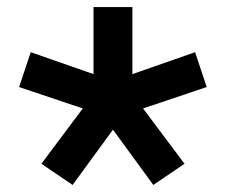

<svg xmlns="http://www.w3.org/2000/svg" viewBox="-20 -568 640 544"><path d="M300.1 -200.6 414.4 -44 502.8 -104 385.3 -260.7 565.7 -321.4 532.7 -420.1 355.1 -358V-547.9H245V-358L67.1 -420.1L34.1 -321.4L214.5 -260.7L97.3 -104L185.7 -44Z"/></svg>

Font: Margiela Mono SemiBold
Style: Regular
Weight: 600
Designer: Mike Abbink, Paul van der Laan, Pieter van Rosmalen
Foundry: Bold Monday
Version: Version 2.003 2021